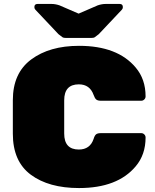

<svg xmlns="http://www.w3.org/2000/svg" viewBox="-20 -942 787 972"><path d="M305 -266Q305 -185 379 -185Q436 -185 454 -239Q459 -256 466.5 -262Q474 -268 491 -268H695Q704 -268 710.5 -261.5Q717 -255 717 -246Q717 -159 667 -100Q575 10 380 10Q227 10 136 -57.5Q45 -125 45 -265V-435Q45 -572 138 -641Q231 -710 380 -710Q575 -710 667 -600Q717 -541 717 -454Q717 -445 710.5 -438.5Q704 -432 695 -432H491Q475 -432 467.5 -438Q460 -444 454 -461Q435 -515 379 -515Q305 -515 305 -434ZM443 -750H313Q302 -750 297 -753Q292 -756 276 -769L159 -893Q154 -898 154 -906Q154 -922 170 -922H241Q260 -922 281 -915L378 -873L475 -915Q496 -922 515 -922H586Q602 -922 602 -906Q602 -898 597 -893L480 -769Q464 -756 459 -753Q454 -750 443 -750Z"/></svg>

Font: Rubik One
Style: Regular
Weight: 400
Designer: Hubert and Fischer with Elvire Volk Leonovitch
Foundry: Hubert and Fischer with Elvire Volk Leonovitch
Version: Version 1.001